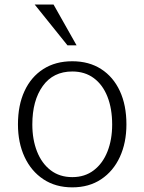

<svg xmlns="http://www.w3.org/2000/svg" viewBox="-20 -805 628 835"><path d="M294.4 9.8Q221.7 9.8 168.7 -25.4Q115.7 -60.5 86.9 -122.3Q58.1 -184.1 58.1 -264.2Q58.1 -347.7 86.7 -409.2Q115.2 -470.7 168.2 -504.6Q221.2 -538.6 294.4 -538.6Q367.2 -538.6 419.9 -504.6Q472.7 -470.7 501.2 -409.2Q529.8 -347.7 529.8 -264.2Q529.8 -184.1 501.2 -122.3Q472.7 -60.5 419.9 -25.4Q367.2 9.8 294.4 9.8ZM294.4 -34.7Q349.1 -34.7 387.9 -64.5Q426.8 -94.2 447.3 -146Q467.8 -197.8 467.8 -263.2Q467.8 -332.5 447.3 -384.5Q426.8 -436.5 387.9 -465.3Q349.1 -494.1 294.4 -494.1Q211.4 -494.1 166 -430.9Q120.6 -367.7 120.6 -263.7Q120.6 -197.8 141.1 -146Q161.6 -94.2 200.4 -64.5Q239.3 -34.7 294.4 -34.7ZM273.4 -607.9 130.9 -785.2H212.9L313 -607.9Z"/></svg>

Font: Comme ExtraLight
Style: Regular
Weight: 250
Version: Version 1.000;gftools[0.9.27]